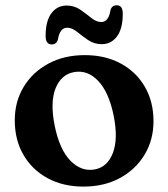

<svg xmlns="http://www.w3.org/2000/svg" viewBox="-20 -695 638 728"><path d="M301.5 -486Q379 -486 437.8 -454.2Q496.5 -422.5 529.2 -366Q562 -309.5 562 -235.5Q562 -164.5 528.2 -108.5Q494.5 -52.5 434.8 -20Q375 12.5 296.5 12.5Q219 12.5 160.2 -19.5Q101.5 -51.5 68.8 -108Q36 -164.5 36 -239Q36 -309.5 69.5 -365.2Q103 -421 163 -453.5Q223 -486 301.5 -486ZM339 -52.5Q387.5 -61.5 408 -115Q428.5 -168.5 411 -256.5Q392.5 -346.5 351.8 -388.8Q311 -431 260.5 -421.5Q211.5 -412.5 190.5 -359.5Q169.5 -306.5 187.5 -217.5Q206 -127.5 247.2 -85.5Q288.5 -43.5 339 -52.5ZM366 -527.5Q337 -527.5 314.2 -543Q291.5 -558.5 272.2 -574.2Q253 -590 235 -590Q207 -590 199.5 -545Q194 -526.5 176 -526.5Q153 -526.5 153 -558.5Q153 -615.5 175 -644.8Q197 -674 232.5 -674Q262 -674 284.5 -658.2Q307 -642.5 326.2 -627Q345.5 -611.5 364 -611.5Q392 -611.5 399 -657Q404.5 -675 422.5 -675Q445.5 -675 445.5 -643.5Q445.5 -586 423.5 -556.8Q401.5 -527.5 366 -527.5Z"/></svg>

Font: Fraunces 9pt Soft SemiBold
Style: Regular
Weight: 600
Version: Version 1.000;[b76b70a41]